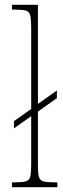

<svg xmlns="http://www.w3.org/2000/svg" viewBox="-20 -780 264 800"><path d="M30 0V-20H33Q70 -20 86 -24Q102 -28 106 -43.5Q110 -59 110 -94V-296L38 -245V-275L110 -326V-662Q110 -699 106 -715.5Q102 -732 87.5 -736Q73 -740 43 -740H30V-760H138V-347L217 -403V-371L138 -315V-94Q138 -59 142 -43.5Q146 -28 162.5 -24Q179 -20 215 -20H219V0Z"/></svg>

Font: Noto Serif Myanmar ExtraCondensed Thin
Style: Regular
Weight: 100
Width: 2
Designer: Ben Mitchell and the Monotype Design Team
Foundry: Monotype Imaging Inc.
Version: Version 2.106; ttfautohint (v1.8.4.7-5d5b)